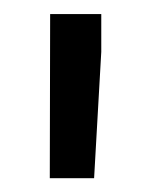

<svg xmlns="http://www.w3.org/2000/svg" viewBox="-20 -770 215 273"><path d="M124 -750V-696.3L113.8 -516.6H50.8L51.3 -750Z"/></svg>

Font: Roboto21382017
Style: Regular
Weight: 400
Designer: Christian Robertson
Foundry: Google
Version: Version 2.138; 2017